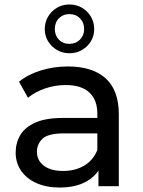

<svg xmlns="http://www.w3.org/2000/svg" viewBox="-20 -832 638 858"><path d="M420 0V-112L415 -133V-324Q415 -385 379.5 -418.5Q344 -452 273 -452Q226 -452 181 -436.5Q136 -421 105 -395L65 -467Q106 -500 163.5 -517.5Q221 -535 284 -535Q393 -535 452 -482Q511 -429 511 -320V0ZM246 6Q187 6 142.5 -14Q98 -34 74 -69.5Q50 -105 50 -150Q50 -193 70.5 -228Q91 -263 137.5 -284Q184 -305 263 -305H431V-236H267Q195 -236 170 -212Q145 -188 145 -154Q145 -115 176 -91.5Q207 -68 262 -68Q316 -68 356.5 -92Q397 -116 415 -162L434 -96Q415 -49 367 -21.5Q319 6 246 6ZM290 -594Q259 -594 234 -609Q209 -624 194.5 -648Q180 -672 180 -702Q180 -732 194.5 -757Q209 -782 234 -797Q259 -812 290 -812Q322 -812 347 -797Q372 -782 386.5 -757Q401 -732 401 -702Q401 -672 386.5 -648Q372 -624 347 -609Q322 -594 290 -594ZM290 -636Q319 -636 337.5 -655Q356 -674 356 -702Q356 -731 337.5 -750Q319 -769 290 -769Q262 -769 243.5 -750.5Q225 -732 225 -702Q225 -674 243 -655Q261 -636 290 -636Z"/></svg>

Font: Montserrat Thin Medium
Style: Regular
Weight: 500
Version: Version 9.000